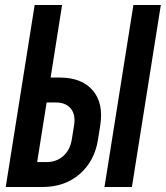

<svg xmlns="http://www.w3.org/2000/svg" viewBox="-20 -750 665 770"><path d="M3 0 119 -730H229L183 -439H219Q308 -439 352 -387.5Q396 -336 382 -247L373 -190Q359 -103 299 -51.5Q239 0 150 0ZM399 0 515 -730H625L509 0ZM129 -100H166Q206 -100 233.5 -124Q261 -148 268 -191L277 -247Q284 -290 264 -314.5Q244 -339 204 -339H167Z"/></svg>

Font: JetBrains Mono NL
Style: Bold Italic
Weight: 700
Italic angle: -9°
Designer: Philipp Nurullin, Konstantin Bulenkov
Foundry: JetBrains
Version: Version 2.304; ttfautohint (v1.8.4.7-5d5b)